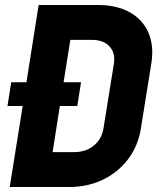

<svg xmlns="http://www.w3.org/2000/svg" viewBox="-20 -750 640 770"><path d="M19 0 71 -325H10L25 -420H86L135 -730H372Q448 -730 500 -701Q552 -672 575 -619.5Q598 -567 587 -496L545 -235Q534 -165 494 -112Q454 -59 393 -29.5Q332 0 256 0ZM191 -140H278Q324 -140 356 -166Q388 -192 395 -235L437 -496Q443 -538 419 -564Q395 -590 349 -590H262L235 -420H305L290 -325H220Z"/></svg>

Font: JetBrains Mono ExtraBold
Style: Italic
Weight: 800
Italic angle: -9°
Monospace: yes
Designer: Philipp Nurullin, Konstantin Bulenkov
Foundry: JetBrains
Version: Version 2.305; ttfautohint (v1.8.4.7-5d5b)